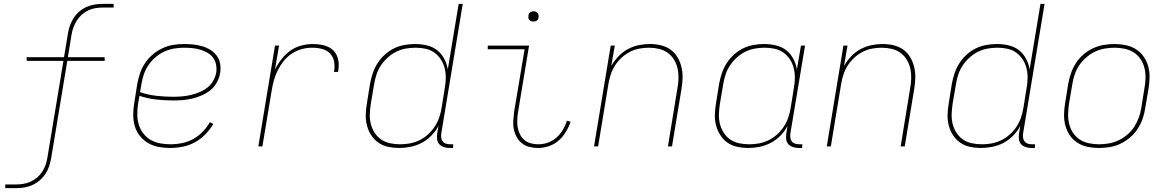

<svg xmlns="http://www.w3.org/2000/svg" viewBox="-20 -755 6040 990"><path d="M7 215V196H64Q82 196 100.5 193Q119 190 137 182Q155 174 170.5 161Q186 148 197 131.5Q208 115 214.5 97Q221 79 224 60L307 -441H118L117 -460H310L330 -580Q333 -601 340 -621.5Q347 -642 359 -661Q371 -680 388.5 -695Q406 -710 426 -719Q446 -728 467 -731.5Q488 -735 509 -735H566V-716H509Q491 -716 472 -713Q453 -710 435 -701.5Q417 -693 402 -679.5Q387 -666 376.5 -649.5Q366 -633 359 -614.5Q352 -596 349 -577L330 -460H519L520 -441H327L244 60Q240 81 233.5 101.5Q227 122 214.5 141Q202 160 184.5 175Q167 190 147 199Q127 208 106 211.5Q85 215 64 215Z M857 8Q827 8 797.5 2.5Q768 -3 743.5 -17.5Q719 -32 701 -54.5Q683 -77 675 -104.5Q667 -132 667 -162.5Q667 -193 672 -223L688 -323Q693 -351 702.5 -378.5Q712 -406 728.5 -430.5Q745 -455 768 -474.5Q791 -494 818 -506.5Q845 -519 873 -523.5Q901 -528 928 -528Q953 -528 976.5 -525.5Q1000 -523 1022.5 -516.5Q1045 -510 1064.5 -498Q1084 -486 1097.5 -468Q1111 -450 1115 -426.5Q1119 -403 1115 -378Q1111 -354 1098.5 -330.5Q1086 -307 1065.5 -290.5Q1045 -274 1021 -263.5Q997 -253 972.5 -247Q948 -241 923.5 -239Q899 -237 874 -237Q829 -237 784.5 -242Q740 -247 699 -261L692 -220Q688 -193 688 -165.5Q688 -138 695.5 -113Q703 -88 718.5 -67.5Q734 -47 756.5 -34Q779 -21 805.5 -16Q832 -11 860 -11Q889 -11 918.5 -17Q948 -23 975 -37.5Q1002 -52 1024.5 -75Q1047 -98 1062 -125L1080 -116Q1063 -87 1038.5 -62Q1014 -37 984.5 -21Q955 -5 922 1.5Q889 8 857 8ZM874 -256Q896 -256 918.5 -258Q941 -260 963 -265Q985 -270 1007 -279Q1029 -288 1048 -302.5Q1067 -317 1079 -338Q1091 -359 1095 -381Q1098 -402 1094 -422.5Q1090 -443 1078 -458.5Q1066 -474 1048 -484Q1030 -494 1010.5 -499.5Q991 -505 970.5 -507Q950 -509 928 -509Q903 -509 877 -504.5Q851 -500 827 -489Q803 -478 781.5 -459.5Q760 -441 745 -418.5Q730 -396 721.5 -371Q713 -346 709 -320L702 -280Q742 -266 786 -261Q830 -256 874 -256Z M1312 0 1398 -520H1419L1398 -397Q1412 -425 1432 -450.5Q1452 -476 1477.5 -494Q1503 -512 1533.5 -520Q1564 -528 1593 -528Q1613 -528 1632.5 -525Q1652 -522 1669.5 -514.5Q1687 -507 1700 -493.5Q1713 -480 1719.5 -462Q1726 -444 1726.5 -424Q1727 -404 1723 -384H1702Q1707 -410 1703 -435.5Q1699 -461 1682.5 -478.5Q1666 -496 1641 -502.5Q1616 -509 1590 -509Q1563 -509 1536.5 -502Q1510 -495 1485.5 -479Q1461 -463 1443 -440.5Q1425 -418 1412.5 -393Q1400 -368 1392.5 -341.5Q1385 -315 1381 -289L1333 0Z M2038 8Q2009 8 1981 2Q1953 -4 1931 -19.5Q1909 -35 1894 -58Q1879 -81 1872 -108.5Q1865 -136 1866 -165Q1867 -194 1872 -223L1888 -323Q1893 -350 1902 -377Q1911 -404 1926.5 -428.5Q1942 -453 1964 -473Q1986 -493 2011.5 -505.5Q2037 -518 2065 -523Q2093 -528 2120 -528Q2151 -528 2181 -521Q2211 -514 2233.5 -496.5Q2256 -479 2270 -453Q2284 -427 2289 -397L2345 -735H2366L2255 -65Q2254 -54 2255.5 -43.5Q2257 -33 2263.5 -25Q2270 -17 2280.5 -14Q2291 -11 2302 -11H2317L2316 8H2298Q2283 8 2269 3.5Q2255 -1 2245.5 -11Q2236 -21 2234 -35.5Q2232 -50 2234 -65L2241 -106Q2227 -79 2204.5 -56Q2182 -33 2154.5 -18.5Q2127 -4 2097 2Q2067 8 2038 8ZM2043 -11Q2068 -11 2093 -15.5Q2118 -20 2142 -31.5Q2166 -43 2186.5 -61.5Q2207 -80 2221.5 -102Q2236 -124 2244.5 -149Q2253 -174 2257 -199L2273 -299Q2278 -325 2278.5 -351.5Q2279 -378 2273 -402.5Q2267 -427 2253.5 -448Q2240 -469 2220 -483.5Q2200 -498 2175 -503.5Q2150 -509 2123 -509Q2098 -509 2072.5 -504.5Q2047 -500 2023.5 -488.5Q2000 -477 1979.5 -458.5Q1959 -440 1944 -417.5Q1929 -395 1921 -370Q1913 -345 1909 -320L1892 -220Q1888 -194 1887 -167.5Q1886 -141 1892 -116.5Q1898 -92 1911.5 -71Q1925 -50 1945 -36Q1965 -22 1990.5 -16.5Q2016 -11 2043 -11Z M2754 8Q2731 8 2709.5 2.5Q2688 -3 2671.5 -16Q2655 -29 2644.5 -48Q2634 -67 2629.5 -88.5Q2625 -110 2626.5 -133Q2628 -156 2631 -179L2685 -501H2495V-520H2708L2651 -176Q2648 -156 2647 -136Q2646 -116 2649.5 -97Q2653 -78 2661.5 -61.5Q2670 -45 2684 -33Q2698 -21 2717 -16Q2736 -11 2756 -11Q2781 -11 2805 -19.5Q2829 -28 2849 -45.5Q2869 -63 2882.5 -86Q2896 -109 2903 -133L2922 -127Q2913 -100 2897.5 -74.5Q2882 -49 2859.5 -29.5Q2837 -10 2809 -1Q2781 8 2754 8ZM2730 -644Q2724 -644 2718.5 -646Q2713 -648 2709 -652.5Q2705 -657 2704.5 -663.5Q2704 -670 2705 -676Q2705 -681 2707.5 -685Q2710 -689 2714 -691.5Q2718 -694 2722 -695.5Q2726 -697 2731 -697Q2737 -697 2742.5 -694.5Q2748 -692 2752 -687.5Q2756 -683 2757 -676.5Q2758 -670 2757 -664Q2756 -659 2753.5 -655Q2751 -651 2747.5 -648.5Q2744 -646 2739.5 -645Q2735 -644 2730 -644Z M3043 0 3129 -520H3150L3132 -415Q3147 -441 3168.5 -464Q3190 -487 3217 -501.5Q3244 -516 3273 -522Q3302 -528 3331 -528Q3360 -528 3387.5 -521.5Q3415 -515 3437 -499.5Q3459 -484 3473 -460.5Q3487 -437 3493.5 -410.5Q3500 -384 3499.5 -355Q3499 -326 3494 -297L3445 0H3424L3473 -300Q3478 -326 3478.5 -352Q3479 -378 3473.5 -402.5Q3468 -427 3455 -448Q3442 -469 3422.5 -483Q3403 -497 3378 -503Q3353 -509 3327 -509Q3303 -509 3277.5 -504.5Q3252 -500 3228.5 -488Q3205 -476 3185 -457.5Q3165 -439 3151 -417Q3137 -395 3129 -370.5Q3121 -346 3117 -321L3064 0Z M3838 8Q3809 8 3781 2Q3753 -4 3731 -19.5Q3709 -35 3694 -58.5Q3679 -82 3672 -109Q3665 -136 3666 -165Q3667 -194 3672 -223L3688 -323Q3693 -350 3702 -377Q3711 -404 3726.5 -428.5Q3742 -453 3764 -473Q3786 -493 3811.5 -505.5Q3837 -518 3865 -523Q3893 -528 3920 -528Q3951 -528 3981 -521Q4011 -514 4033.5 -496.5Q4056 -479 4070 -453Q4084 -427 4089 -397L4110 -520H4131L4055 -65Q4054 -54 4055.5 -43.5Q4057 -33 4063.5 -25Q4070 -17 4080.5 -14Q4091 -11 4102 -11H4117L4116 8H4098Q4083 8 4069 3.5Q4055 -1 4045.5 -11Q4036 -21 4034 -35.5Q4032 -50 4034 -65L4041 -106Q4027 -79 4004.5 -56Q3982 -33 3954.5 -18.5Q3927 -4 3897 2Q3867 8 3838 8ZM3843 -11Q3868 -11 3893 -15.5Q3918 -20 3942 -31.5Q3966 -43 3986.5 -61.5Q4007 -80 4021.5 -102Q4036 -124 4044.5 -149Q4053 -174 4057 -199L4073 -299Q4078 -325 4078.5 -351.5Q4079 -378 4073 -402.5Q4067 -427 4053.5 -448Q4040 -469 4020 -483.5Q4000 -498 3975 -503.5Q3950 -509 3923 -509Q3898 -509 3872.5 -504.5Q3847 -500 3823.5 -488.5Q3800 -477 3779.5 -458.5Q3759 -440 3744 -417.5Q3729 -395 3721 -370Q3713 -345 3709 -320L3692 -220Q3688 -194 3687 -167.5Q3686 -141 3692 -116.5Q3698 -92 3711.5 -71Q3725 -50 3745 -36Q3765 -22 3790.5 -16.5Q3816 -11 3843 -11Z M4243 0 4329 -520H4350L4332 -415Q4347 -441 4368.5 -464Q4390 -487 4417 -501.5Q4444 -516 4473 -522Q4502 -528 4531 -528Q4560 -528 4587.5 -521.5Q4615 -515 4637 -499.5Q4659 -484 4673 -460.5Q4687 -437 4693.5 -410.5Q4700 -384 4699.5 -355Q4699 -326 4694 -297L4645 0H4624L4673 -300Q4678 -326 4678.5 -352Q4679 -378 4673.5 -402.5Q4668 -427 4655 -448Q4642 -469 4622.5 -483Q4603 -497 4578 -503Q4553 -509 4527 -509Q4503 -509 4477.5 -504.5Q4452 -500 4428.5 -488Q4405 -476 4385 -457.5Q4365 -439 4351 -417Q4337 -395 4329 -370.5Q4321 -346 4317 -321L4264 0Z M5038 8Q5009 8 4981 2Q4953 -4 4931 -19.5Q4909 -35 4894 -58Q4879 -81 4872 -108.5Q4865 -136 4866 -165Q4867 -194 4872 -223L4888 -323Q4893 -350 4902 -377Q4911 -404 4926.5 -428.5Q4942 -453 4964 -473Q4986 -493 5011.5 -505.5Q5037 -518 5065 -523Q5093 -528 5120 -528Q5151 -528 5181 -521Q5211 -514 5233.5 -496.5Q5256 -479 5270 -453Q5284 -427 5289 -397L5345 -735H5366L5255 -65Q5254 -54 5255.5 -43.5Q5257 -33 5263.5 -25Q5270 -17 5280.5 -14Q5291 -11 5302 -11H5317L5316 8H5298Q5283 8 5269 3.5Q5255 -1 5245.5 -11Q5236 -21 5234 -35.5Q5232 -50 5234 -65L5241 -106Q5227 -79 5204.5 -56Q5182 -33 5154.5 -18.5Q5127 -4 5097 2Q5067 8 5038 8ZM5043 -11Q5068 -11 5093 -15.5Q5118 -20 5142 -31.5Q5166 -43 5186.5 -61.5Q5207 -80 5221.5 -102Q5236 -124 5244.5 -149Q5253 -174 5257 -199L5273 -299Q5278 -325 5278.5 -351.5Q5279 -378 5273 -402.5Q5267 -427 5253.5 -448Q5240 -469 5220 -483.5Q5200 -498 5175 -503.5Q5150 -509 5123 -509Q5098 -509 5072.5 -504.5Q5047 -500 5023.5 -488.5Q5000 -477 4979.5 -458.5Q4959 -440 4944 -417.5Q4929 -395 4921 -370Q4913 -345 4909 -320L4892 -220Q4888 -194 4887 -167.5Q4886 -141 4892 -116.5Q4898 -92 4911.5 -71Q4925 -50 4945 -36Q4965 -22 4990.5 -16.5Q5016 -11 5043 -11Z M5646 8Q5616 8 5587.5 2Q5559 -4 5535.5 -19Q5512 -34 5496.5 -57Q5481 -80 5473.5 -107Q5466 -134 5466.5 -164Q5467 -194 5472 -223L5488 -323Q5493 -351 5502.5 -378Q5512 -405 5528 -430Q5544 -455 5567 -474.5Q5590 -494 5617 -506.5Q5644 -519 5672 -523.5Q5700 -528 5727 -528Q5757 -528 5785.5 -522Q5814 -516 5837.5 -501Q5861 -486 5877 -463Q5893 -440 5900.5 -413Q5908 -386 5907.5 -356Q5907 -326 5902 -297L5885 -197Q5881 -169 5871.5 -142Q5862 -115 5845.5 -90Q5829 -65 5806 -45.5Q5783 -26 5756.5 -13.5Q5730 -1 5701.5 3.5Q5673 8 5646 8ZM5647 -11Q5672 -11 5697.5 -15.5Q5723 -20 5747.5 -31.5Q5772 -43 5793 -61Q5814 -79 5828.5 -101.5Q5843 -124 5852 -149Q5861 -174 5865 -200L5881 -300Q5886 -326 5886.5 -353Q5887 -380 5881 -404.5Q5875 -429 5861 -450Q5847 -471 5826 -484.5Q5805 -498 5779.5 -503.5Q5754 -509 5727 -509Q5702 -509 5676 -504.5Q5650 -500 5626 -488.5Q5602 -477 5581 -459Q5560 -441 5545 -418.5Q5530 -396 5521.5 -371Q5513 -346 5509 -320L5492 -220Q5488 -194 5487.5 -167Q5487 -140 5493 -115.5Q5499 -91 5513 -70Q5527 -49 5547.5 -35.5Q5568 -22 5594 -16.5Q5620 -11 5647 -11Z"/></svg>

Font: Iosevka Thin Extended
Style: Italic
Weight: 100
Width: 7
Italic angle: -9°
Monospace: yes
Designer: Belleve Invis
Foundry: Belleve Invis
Version: Version 32.5.0; ttfautohint (v1.8.4)